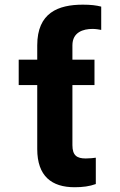

<svg xmlns="http://www.w3.org/2000/svg" viewBox="-20 -780 505 810"><path d="M294.7 9.9C328.8 9.9 358.3 6 384.2 -3.6V-114.7C373.2 -113.3 360.1 -111.5 341.6 -111.5C304.7 -111.5 285.5 -123.9 285.5 -167.6V-421.2H378.6V-528.4H285.5V-588.8C285.5 -644.2 331 -658 370.4 -658C384.2 -658 398.4 -655.5 407 -653.8V-752.1C385.7 -757.5 363.3 -760.3 329.5 -760.3C225.5 -760.3 137.1 -726.2 137.1 -588.8V-528.4H58.9V-421.2H137.1V-151.3C137.1 -36.6 198.2 9.9 294.7 9.9Z"/></svg>

Font: Margiela Sans
Style: Bold
Weight: 700
Designer: Stefan Endress, Andreas Faust
Version: Version 1.100;FEAKit 1.0